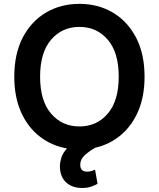

<svg xmlns="http://www.w3.org/2000/svg" viewBox="-20 -757 815 985"><path d="M400.9 207.4Q355.1 207.4 324.4 183.2Q293.7 159.1 288.4 113.6Q287.3 104.8 287.3 95.9Q287.3 76.7 294.4 52.7Q301.5 28.8 323.5 4.6Q244.7 -9.2 183.6 -56.8Q122.5 -104.4 87.9 -182Q53.3 -259.6 53.3 -363.6Q53.3 -481.2 96.9 -564.8Q140.6 -648.4 216.3 -692.8Q291.9 -737.2 387.4 -737.2Q483 -737.2 558.4 -692.8Q633.9 -648.4 677.7 -564.8Q721.6 -481.2 721.6 -363.6Q721.6 -263.5 689.5 -187.9Q657.3 -112.2 600.3 -64.3Q543.3 -16.3 469.1 0.7Q436.4 19.2 414.1 39.8Q391.7 60.4 391.7 88.1Q391.7 123.6 426.8 123.6Q440.3 123.6 450.6 120Q460.9 116.5 467.7 113.6L480.5 186.1Q467.7 193.5 447.8 200.5Q427.9 207.4 400.9 207.4ZM387.4 -108.3Q476.6 -108.3 532.8 -174Q589.1 -239.7 589.1 -363.6Q589.1 -487.9 532.8 -553.4Q476.6 -619 387.4 -619Q298.7 -619 242.2 -553.4Q185.7 -487.9 185.7 -363.6Q185.7 -239.7 242.2 -174Q298.7 -108.3 387.4 -108.3Z"/></svg>

Font: Linik Sans SemiBold
Style: Regular
Weight: 600
Designer: Rasmus Andersson (font), Cristiano Sobral (main changes)
Foundry: rsms
Version: Version 3.018;June 1, 2022;FontCreator 14.0.0.2814 64-bit; t